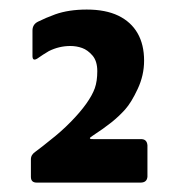

<svg xmlns="http://www.w3.org/2000/svg" viewBox="-20 -845 361 402"><path d="M56.7 -462.7Q44.7 -462.7 44.7 -474.7V-511.7Q44.7 -521.3 55 -528Q69 -538.3 85.3 -551.7Q108 -569.3 127.8 -589.5Q147.7 -609.7 160.5 -627.7Q173.3 -645.7 178.5 -660.3Q183.7 -675 183.7 -696Q183.7 -717 173.7 -728.7Q163.7 -740.3 152 -744.5Q140.3 -748.7 127.3 -748.7Q103.7 -748.7 82.3 -738Q70.3 -731 58 -722.3Q48 -716.3 48 -727.7V-781Q48 -794 59.7 -799.7Q75.7 -807.7 95.7 -815Q124 -825 161.7 -825Q201 -825 227.7 -812.2Q254.3 -799.3 268 -775.5Q281.7 -751.7 281.7 -718Q281.7 -687.3 268.3 -658.8Q255 -630.3 242 -615.8Q229 -601.3 213.2 -588.7Q197.3 -576 174.3 -561Q161 -553 176.7 -553.7H274.3Q287.7 -554.3 288.7 -540.7V-475Q287.7 -462.7 274.3 -462.7Z"/></svg>

Font: Vivano Light
Style: Regular
Weight: 300
Designer: Joe Prince, Josias Burgherr
Version: Version 2.064;September 19, 2022;FontCreator 14.0.0.2877 64-